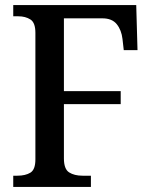

<svg xmlns="http://www.w3.org/2000/svg" viewBox="-20 -734 597 754"><path d="M32 0V-44H48Q80 -44 99.5 -56Q119 -68 119 -108V-605Q119 -645 99.5 -657.5Q80 -670 52 -670H32V-714H515L520 -537H466L461 -581Q457 -616 438.5 -639Q420 -662 382 -662H231V-376H454V-325H231V-112Q231 -70 251.5 -57Q272 -44 304 -44H337V0Z"/></svg>

Font: Noto Serif Khmer SemiCondensed Medium
Style: Regular
Weight: 500
Width: 4
Designer: Danh Hong and the Monotype Design Team
Foundry: Monotype Imaging Inc.
Version: Version 2.004; ttfautohint (v1.8.4.7-5d5b)